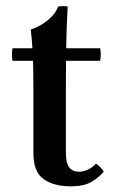

<svg xmlns="http://www.w3.org/2000/svg" viewBox="-20 -610 387 644"><path d="M218 15Q160 15 126 -9.5Q92 -34 92 -95V-310Q92 -340 91.5 -375Q91 -410 89 -445Q87 -480 83 -511Q102 -517 121 -528.5Q140 -540 154.5 -555.5Q169 -571 175 -588Q191 -591 207 -588Q203 -518 202 -448.5Q201 -379 201 -309V-98Q201 -62 212.5 -48Q224 -34 245 -34Q259 -34 274.5 -41Q290 -48 302 -61Q310 -56 316.5 -49Q323 -42 328 -34Q310 -13 285 1Q260 15 218 15ZM22 -406Q18 -428 22 -448H316Q320 -428 316 -406Z"/></svg>

Font: Poltawski Nowy Medium
Style: Regular
Weight: 500
Version: Version 1.001;gftools[0.9.25]